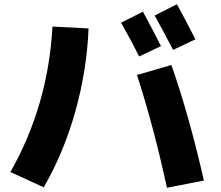

<svg xmlns="http://www.w3.org/2000/svg" viewBox="-20 -840 1040 904"><path d="M738 -623 635 -574Q596 -653 550 -733L653 -785Q699 -700 738 -623ZM900 -655 795 -605Q750 -692 708 -767L813 -820Q849 -755 900 -655ZM625 -487 787 -534Q871 -294 940 10L766 44Q705 -239 625 -487ZM227 -715 397 -706Q389 -510 335 -316.5Q281 -123 186 42L29 -30Q207 -344 227 -715Z"/></svg>

Font: Mplus 1p ExtraBold
Style: Regular
Weight: 800
Version: Version 1.061